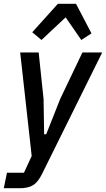

<svg xmlns="http://www.w3.org/2000/svg" viewBox="-45 -798 562 1018"><path d="M392 -520H497L178 124Q157 167 131 183.5Q105 200 59 200H-25L-8 118H82L123 29L62 -520H160L186 -273L189 -86H200L274 -273ZM358 -778 440 -621 386 -586 303 -706 175 -586 126 -627 262 -778Z"/></svg>

Font: IBM Plex Sans Cond Medm
Style: Italic
Weight: 500
Width: 3
Italic angle: -11°
Designer: Mike Abbink, Paul van der Laan, Pieter van Rosmalen
Foundry: Bold Monday
Version: Version 1.3